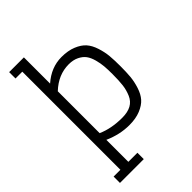

<svg xmlns="http://www.w3.org/2000/svg" viewBox="-281 -860 1197 1197"><g transform="rotate(-45 318.0 -261.5)"><path d="M40 -694H100V171H40V227H250V171H170V-23Q253 14 337 14Q394 14 435.5 -3Q477 -20 500 -46Q523 -72 536.5 -114Q550 -156 553.5 -194.5Q557 -233 557 -286Q557 -339 553.5 -377.5Q550 -416 536.5 -458Q523 -500 500 -526Q477 -552 435.5 -569Q394 -586 337 -586Q246 -586 170 -519V-750H40ZM337 -522Q376 -522 404.5 -508Q433 -494 448.5 -473Q464 -452 473 -419Q482 -386 484.5 -356Q487 -326 487 -286Q487 -229 482.5 -191.5Q478 -154 463 -119Q448 -84 417 -67Q386 -50 337 -50Q242 -50 170 -82V-451Q245 -522 337 -522Z"/></g></svg>

Font: Glegoo
Style: Regular
Weight: 400
Version: Version 2.0.1; ttfautohint (v0.9) -r 48 -G 60